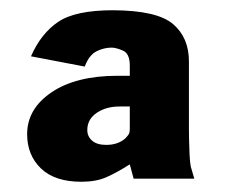

<svg xmlns="http://www.w3.org/2000/svg" viewBox="-20 -753 444 375"><path d="M139 -398Q87 -398 60 -424Q33 -450 33 -491Q33 -540.5 80.8 -572.8Q128.5 -605 209.5 -605H233.5V-625Q233.5 -648.5 220 -654.2Q206.5 -660 198 -660Q183 -660 168.5 -652.8Q154 -645.5 145.5 -623L40.5 -643Q60 -687.5 93.5 -710.2Q127 -733 201 -733Q287 -732.5 318 -706Q349 -679.5 349 -633Q349 -590.5 349 -563.8Q349 -537 349 -501Q349 -497.5 349.2 -482.8Q349.5 -468 350.2 -451.8Q351 -435.5 352.5 -428L359.5 -404H241L233.5 -432Q207.5 -415.5 187.5 -406.8Q167.5 -398 139 -398ZM187.5 -470Q209.5 -470 224 -482Q228 -486 230.8 -489.8Q233.5 -493.5 233.5 -501V-545H213.5Q187 -545 168.8 -532.5Q150.5 -520 150.5 -499Q150.5 -486.5 160 -478.2Q169.5 -470 187.5 -470Z"/></svg>

Font: Public Sans Thin Black
Style: Regular
Weight: 900
Version: Version 2.001